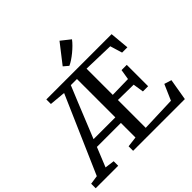

<svg xmlns="http://www.w3.org/2000/svg" viewBox="-267 -1224 1460 1460"><g transform="rotate(-45 463.5 -494.0)"><path d="M-34.6 0V-48.6L36.4 -58.9L307.8 -682.1L177.7 -693.9V-743H879.5L893.8 -587.4H836.8L807.2 -685.2L559.4 -692.2V-410.3L726.3 -413.6L739.8 -496.3H796V-266.7H739.8L726.6 -352.7L559.4 -355V-55.8L840.6 -65.9L895.5 -192.1L953.9 -173.9L924.3 0H368V-48.6L452.1 -58.9V-215.7H194.2L130.5 -58.9L207.4 -48.6V0ZM217.9 -275.5H452.1V-688.1H386.2L332 -556.6ZM482 -800 443.4 -832.8 564.1 -987.8 639 -928.3Q625.7 -910.5 606.5 -891.3Q587.2 -872.1 565.4 -854.2Q543.5 -836.3 522.2 -822.1Q500.8 -807.9 482.9 -800Z"/></g></svg>

Font: Merriweather Light
Style: Regular
Weight: 300
Version: Version 2.100